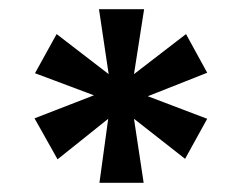

<svg xmlns="http://www.w3.org/2000/svg" viewBox="-20 -742 525 417"><path d="M196 -345 215 -484 105 -396 55 -485 184 -535 56 -583 103 -668 216 -581 195 -722H293L271 -581L384 -668L430 -584L301 -533L430 -484L382 -397L271 -484L292 -345Z"/></svg>

Font: DM Sans 9pt 36pt
Style: Bold
Weight: 700
Version: Version 4.004;gftools[0.9.30]